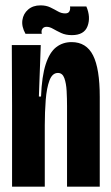

<svg xmlns="http://www.w3.org/2000/svg" viewBox="-20 -696 415 716"><path d="M25 0V-302L24 -528H132L125 -336H133Q136 -412 150.5 -456.5Q165 -501 189.5 -520Q214 -539 247 -539Q302 -539 327 -489.5Q352 -440 352 -335V0H230V-300Q230 -328 228.5 -356.5Q227 -385 220 -404.5Q213 -424 196 -424Q175 -424 164.5 -396Q154 -368 150.5 -323Q147 -278 147 -229V0ZM248 -565Q225 -565 208 -573Q191 -581 178 -588.5Q165 -596 154 -596Q143 -596 138 -588.5Q133 -581 136 -570H75Q60 -597 63.5 -621Q67 -645 85 -660.5Q103 -676 131 -676Q152 -676 167.5 -668.5Q183 -661 196 -653.5Q209 -646 223 -646Q235 -646 239 -654Q243 -662 241 -672H302Q319 -632 306.5 -598.5Q294 -565 248 -565Z"/></svg>

Font: Bricolage Grotesque 48pt Condensed SemiBold
Style: Regular
Weight: 600
Width: 3
Designer: Mathieu Triay
Foundry: Atelier Triay
Version: Version 1.000; ttfautohint (v1.8.4.7-5d5b);gftools[0.9.32]